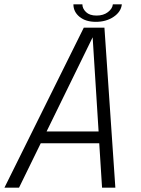

<svg xmlns="http://www.w3.org/2000/svg" viewBox="-32 -868 654 888"><path d="M-11.5 0 355.5 -740H451L501.5 0H440L427 -205.5H156.5L56 0ZM183.5 -260H424L396.5 -695.5ZM307.5 -848H349Q349 -828.5 365.8 -812.2Q382.5 -796 414.5 -796Q446.5 -796 467.2 -812Q488 -828 490 -848H531.5Q528 -813.5 493.5 -790.2Q459 -767 411.5 -767Q364 -767 335.8 -790.2Q307.5 -813.5 307.5 -848Z"/></svg>

Font: Epilogue Light
Style: Italic
Weight: 300
Italic angle: -12°
Designer: Tyler Finck
Foundry: Etcetera Type Co
Version: Version 2.111; ttfautohint (v1.8.3)